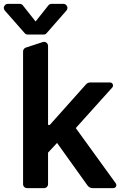

<svg xmlns="http://www.w3.org/2000/svg" viewBox="-53 -971 642 991"><path d="M66.1 -20.6V-705.6Q66.1 -712.4 70.1 -717.9Q74.2 -723.4 80.6 -725.5L167.6 -753.9Q170.8 -755 174 -755Q182.5 -755 188.7 -748.9Q195 -742.9 195 -733.7V-326H203.8L390.6 -535.2Q394.5 -540.1 400.6 -542.8Q406.6 -545.5 413.4 -545.5H514.9Q521.7 -545.5 526.1 -540.7Q530.5 -535.9 530.5 -529.8Q530.5 -523.8 526.6 -519.5L338.1 -310L544.4 -24.9Q547.6 -20.6 547.6 -15.6Q547.6 -9.2 543.1 -4.6Q538.7 0 532 0H424.7Q416.9 0 410.2 -3.6Q403.4 -7.1 399.1 -13.1L241.5 -233.3L195 -183.2V-20.6Q195 -12.1 188.9 -6Q182.9 0 174 0H87Q78.1 0 72.1 -6Q66.1 -12.1 66.1 -20.6ZM48.7 -951H-12.4Q-21.3 -951 -27.3 -944.6Q-33.4 -938.2 -33.4 -930Q-33.4 -922.9 -28.1 -916.5L74.6 -799.7Q80.6 -792.6 90.2 -792.6H171.9Q181.5 -792.6 187.5 -799.7L289.8 -916.5Q295.1 -922.9 295.1 -930Q295.1 -938.2 289.1 -944.6Q283 -951 274.1 -951H213.1Q202.8 -951 196.7 -943.2L130.7 -860.1L65 -943.2Q58.9 -951 48.7 -951Z"/></svg>

Font: DeltaSans SemiBold
Style: Regular
Weight: 600
Designer: Rasmus Andersson
Foundry: rsms
Version: Version 3.012